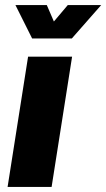

<svg xmlns="http://www.w3.org/2000/svg" viewBox="-20 -739 420 759"><path d="M10 0 91 -515H265L184 0ZM107 -587 41 -719H165L193 -654L248 -719H380L264 -587Z"/></svg>

Font: MuseoModerno Thin ExtraBold
Style: Italic
Weight: 800
Italic angle: -9°
Version: Version 1.003